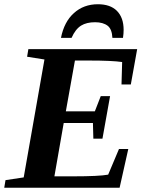

<svg xmlns="http://www.w3.org/2000/svg" viewBox="-27 -887 713 907"><path d="M183 -606 101 -619 107 -655H621L591 -488H547L550 -594Q501 -601 394 -601H327L284 -361H421L449 -433H493L457 -232H414L412 -306H274L230 -54H319Q441 -54 484 -62L535 -183H579L538 0H-7L-1 -36L85 -49ZM436 -867H435Q494 -867 525 -836Q557 -804 557 -746Q557 -728 554 -708H504Q502 -749 482 -765Q460 -782 422 -782Q382 -782 356 -766Q329 -749 311 -708H261Q276 -784 322 -825Q368 -867 436 -867Z"/></svg>

Font: Libra Serif Modern
Style: Bold Italic
Weight: 700
Italic angle: -12°
Designer: Stefan Peev, Context Ltd
Foundry: Stefan Peev, Context Ltd
Version: Version 1.000